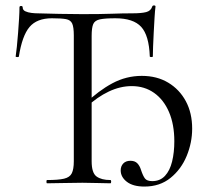

<svg xmlns="http://www.w3.org/2000/svg" viewBox="-20 -674 776 706"><path d="M153 0Q150.8 0 150.8 -6Q150.8 -12 153 -12Q194.4 -12 215.6 -17Q236.8 -22 244.1 -37Q251.4 -52 251.4 -81V-544Q251.4 -574 245.5 -587.3Q239.6 -600.6 222.4 -603.7Q205.2 -606.8 171 -606.8Q115.6 -606.8 88.5 -574.7Q61.4 -542.6 49.4 -466.2Q49.2 -464 43.4 -464.1Q37.6 -464.2 37.6 -466.4Q39.6 -478.8 42 -502.3Q44.4 -525.8 46.5 -553Q48.6 -580.2 50.1 -605.4Q51.6 -630.6 51.6 -647Q51.6 -652 57.5 -652Q63.4 -652 63.4 -647Q63.4 -637 73.1 -632.5Q82.8 -628 95.5 -626.5Q108.2 -625 117.2 -625Q158.6 -624 197.9 -623Q237.2 -622 283.2 -622Q350 -622 390.8 -623.5Q431.6 -625 466.6 -625Q500 -625 517.4 -629.5Q534.8 -634 539.8 -650Q541 -654 546.4 -654Q551.8 -654 551.8 -650Q549.8 -634.8 548.3 -609.1Q546.8 -583.4 545.3 -555.1Q543.8 -526.8 542.9 -502.7Q542 -478.6 542 -466.4Q542 -464.2 536.5 -464.2Q531 -464.2 530.8 -466.4Q528 -543.8 499.1 -575.3Q470.2 -606.8 404.2 -606.8Q366.6 -606.8 347.7 -602.9Q328.8 -599 322.9 -585.6Q317 -572.2 317 -542V-81Q317 -38 335.1 -25Q353.2 -12 385.8 -12Q388.8 -12 388.8 -6Q388.8 0 385.8 0Q369.2 0 339 -1Q308.8 -2 283.2 -2Q246.4 -2 213 -1Q179.6 0 153 0ZM511 12Q469.2 12 446.5 -5.5Q423.8 -23 423.8 -47.6Q423.8 -62.8 433.2 -72.8Q442.6 -82.8 459.6 -82.8Q475.8 -82.8 484.8 -73.7Q493.8 -64.6 498.6 -48.8Q505.8 -27 513.2 -17.5Q520.6 -8 539.8 -8Q568.6 -8 586.6 -27.3Q604.6 -46.6 612.8 -80Q621 -113.4 621 -154.8Q621 -216.4 601.5 -261.9Q582 -307.4 546.7 -332.4Q511.4 -357.4 464.4 -357.4Q422.2 -357.4 379.8 -337.3Q337.4 -317.2 298.8 -281L292.4 -292.4Q342.4 -340.6 393.3 -367.8Q444.2 -395 501.6 -395Q557 -395 598.5 -370.1Q640 -345.2 663.3 -301.9Q686.6 -258.6 686.6 -201Q686.6 -149.6 666.5 -100.7Q646.4 -51.8 607.1 -19.9Q567.8 12 511 12Z"/></svg>

Font: Cormorant Light
Style: Regular
Weight: 300
Designer: Christian Thalmann (Catharsis Fonts)
Foundry: Catharsis Fonts
Version: Version 4.000